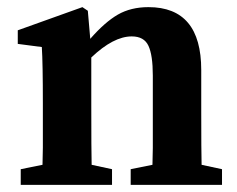

<svg xmlns="http://www.w3.org/2000/svg" viewBox="-20 -518 664 538"><path d="M396 -498Q543.9 -498 543.9 -321.8V-207Q543.9 -91.8 544.9 -56.2L602.1 -43.9V0H346.2V-43.9L407.2 -56.2Q408.2 -93.3 408.2 -103.5V-306.2Q408.2 -363.3 396 -389.6Q383.8 -416 349.1 -416Q297.9 -416 235.8 -356.9V-224.6Q235.8 -92.8 236.8 -56.2L293.9 -43.9V0H38.1V-43.9L99.1 -56.2Q100.1 -94.2 100.1 -104.5V-228Q100.1 -340.8 97.2 -386.2L29.8 -395V-433.1L210.9 -498L226.1 -487.8L232.9 -409.2Q273.9 -456.1 310.3 -477.1Q346.7 -498 396 -498Z"/></svg>

Font: SourceSerifPro-Bold
Style: Bold
Weight: 700
Designer: Frank Grießhammer
Foundry: Adobe Systems Incorporated
Version: Version 1.014;PS Version 1.0;hotconv 1.0.73;makeotf.lib2.5.5